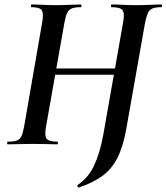

<svg xmlns="http://www.w3.org/2000/svg" viewBox="-20 -645 744 858"><path d="M332 193Q330 194 327 189Q324 184 326 182Q372 153 399 97.5Q426 42 441 -40L530 -544Q538 -587 527 -600Q516 -613 478 -613Q476 -613 476 -619Q476 -625 478 -625Q501 -625 529 -623.5Q557 -622 588 -622Q623 -622 651.5 -623.5Q680 -625 702 -625Q704 -625 704 -619Q704 -613 702 -613Q675 -613 661 -607Q647 -601 640.5 -586Q634 -571 628 -542L544 -67Q530 11 504.5 61Q479 111 437 141.5Q395 172 332 193ZM14 0Q12 0 12 -6Q12 -12 14 -12Q42 -12 55.5 -17Q69 -22 76 -37Q83 -52 88 -81L168 -542Q176 -584 167 -598.5Q158 -613 120 -613Q118 -613 118 -619Q118 -625 120 -625Q143 -625 171 -623.5Q199 -622 230 -622Q261 -622 290.5 -623.5Q320 -625 342 -625Q344 -625 344 -619Q344 -613 342 -613Q316 -613 301.5 -607.5Q287 -602 280 -587Q273 -572 268 -544L186 -81Q178 -38 188.5 -25Q199 -12 236 -12Q239 -12 239 -6Q239 0 236 0Q217 0 187.5 -1Q158 -2 126 -2Q95 -2 66 -1Q37 0 14 0ZM164 -311 167 -339H550L547 -311Z"/></svg>

Font: Cormorant Garamond Light
Style: Italic
Weight: 300
Italic angle: -10°
Designer: Christian Thalmann (Catharsis Fonts)
Foundry: Catharsis Fonts
Version: Version 4.001